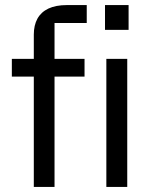

<svg xmlns="http://www.w3.org/2000/svg" viewBox="-20 -737 600 757"><path d="M195 0H113.3V-600.7Q113.3 -637.3 127.5 -663.3Q141.7 -689.3 170.8 -703.2Q200 -717 244 -717H322V-646.3H195ZM26.7 -435V-505H313.3V-435ZM481.7 -505V0H399.3V-505ZM394 -717H487V-619.3H394Z"/></svg>

Font: Asta Sans Light
Style: Regular
Weight: 300
Designer: 42dot
Version: Version 1.000